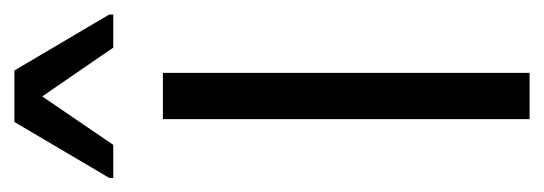

<svg xmlns="http://www.w3.org/2000/svg" viewBox="-282 -492 756 267"><g transform="rotate(-90 96.5 -358.0)"><path d="M64.8 0V-510H129.2V0ZM-16.9 -579V-584.6L60.9 -716.5H132.5L210.3 -584.6V-579H164.3L96.4 -677.8L29.1 -579Z"/></g></svg>

Font: Saira Thin Condensed
Style: Regular
Weight: 100
Width: 3
Version: Version 1.101